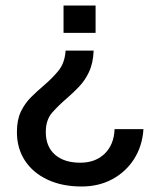

<svg xmlns="http://www.w3.org/2000/svg" viewBox="-20 -520 583 698"><path d="M211 -500H327.5V-400.5H211ZM320.5 -336Q318.5 -290 303.8 -258.8Q289 -227.5 267.5 -205Q246 -182.5 224 -163.5Q193.5 -137.5 170 -111Q146.5 -84.5 146.5 -40Q146.5 13 179.8 42.2Q213 71.5 272 71.5Q327 71.5 360.8 38.5Q394.5 5.5 396.5 -50.5H501.5Q497.5 11 467.5 58Q437.5 105 388.2 131.5Q339 158 276.5 158Q206 158 153 133.2Q100 108.5 70.8 64Q41.5 19.5 41.5 -40Q41.5 -84.5 56 -114.5Q70.5 -144.5 93 -166.8Q115.5 -189 139 -209Q168.5 -234 192 -262.2Q215.5 -290.5 218.5 -336Z"/></svg>

Font: Overused Grotesk Medium
Style: Regular
Weight: 525
Version: Version 0.004